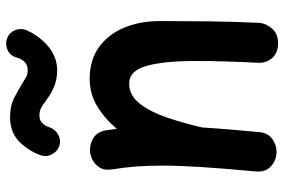

<svg xmlns="http://www.w3.org/2000/svg" viewBox="-171 -696 931 629"><g transform="rotate(-90 294.5 -381.5)"><path d="M47.4 -10.3Q57.1 -114.7 61.8 -187.7Q66.4 -260.7 66.4 -315.9Q66.4 -362.3 63.5 -401.1Q60.5 -439.9 54.2 -479Q49.3 -508.8 64.5 -526.9Q79.6 -544.9 101.6 -550.3Q127 -556.2 151.9 -543.9Q176.8 -531.7 182.1 -499Q185.1 -481 187 -464.4Q219.7 -503.4 260.5 -528.3Q301.3 -553.2 351.1 -553.2Q412.6 -553.2 454.8 -522.5Q497.1 -491.7 518.6 -439.7Q540 -387.7 540 -323.7Q540 -245.6 539.1 -163.6Q538.1 -81.5 534.2 0.5Q532.7 24.4 515.4 44.2Q498 64 467.3 64Q436 64 419.2 44.9Q402.3 25.9 403.3 0.5Q406.2 -57.6 407.7 -108.2Q409.2 -158.7 409.2 -205.6Q409.2 -309.1 393.3 -366.5Q377.4 -423.8 335 -423.8Q296.4 -423.8 269.3 -388.9Q242.2 -354 223.6 -299.1Q205.1 -244.1 191.4 -184.6Q189 -144.5 185.1 -98.4Q181.2 -52.2 176.3 2Q173.3 33.2 150.9 47.1Q128.4 61 104 58.6Q80.1 56.2 62.3 38.8Q44.4 21.5 47.4 -10.3ZM130.9 -652.8Q112.8 -658.7 103.5 -676.8Q94.2 -694.8 100.1 -712.9Q112.8 -750.5 143.3 -782.2Q173.8 -814 225.6 -814Q262.2 -814 289.8 -799.8Q317.4 -785.6 339.8 -771.5Q349.6 -765.1 358.2 -760.7Q366.7 -756.3 377.9 -756.3Q395.5 -756.3 404.5 -764.9Q413.6 -773.4 417.5 -783.7Q421.4 -793.9 422.4 -797.9Q429.2 -816.4 448.5 -823.5Q467.8 -830.6 484.9 -823.2Q502.9 -815.9 510.3 -797.1Q517.6 -778.3 510.3 -760.7Q490.7 -716.8 456.1 -688.2Q421.4 -659.7 377.9 -659.7Q351.1 -659.7 327.4 -668.9Q303.7 -678.2 280.8 -695.3Q268.6 -704.6 257.6 -711.2Q246.6 -717.8 231 -717.8Q216.3 -717.8 207.8 -710.2Q199.2 -702.6 195.6 -694.3Q191.9 -686 191.4 -683.6Q185.1 -665.5 167 -656Q148.9 -646.5 130.9 -652.8Z"/></g></svg>

Font: Mikhak Bold
Style: Regular
Weight: 700
Designer: Amin Abedi
Version: Version 3.3